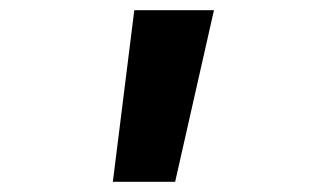

<svg xmlns="http://www.w3.org/2000/svg" viewBox="-20 -835 640 376"><path d="M243 -815H399L323 -479H201Z"/></svg>

Font: JuliaMono BoldItalic
Style: Regular
Weight: 700
Italic angle: -9°
Monospace: yes
Designer: cormullion
Foundry: corm
Version: Version 0.049; ttfautohint (v1.8.4)